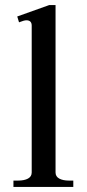

<svg xmlns="http://www.w3.org/2000/svg" viewBox="-20 -737 342 757"><path d="M33 -25H51Q76 -25 90.5 -33Q105 -41 105 -57V-636Q105 -657 84 -657Q75 -657 55 -649L48 -672L174 -717H199V-57Q199 -41 213.5 -33Q228 -25 252 -25H269V0H33Z"/></svg>

Font: TavirajRegular
Style: Regular
Weight: 400
Designer: Katatrad Team
Foundry: CadsonDemak
Version: Version 1.001